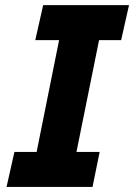

<svg xmlns="http://www.w3.org/2000/svg" viewBox="-20 -740 531 760"><path d="M37.1 -138.7H125L213.9 -581.1H119.6L150.9 -719.7H490.7L459.5 -581.1H372.1L282.7 -138.7H374.5L346.2 0H5.9Z"/></svg>

Font: Reddit Sans Fudge ExBold Italic
Style: Regular
Weight: 800
Italic angle: -11.25°
Designer: Stephen Hutchings
Version: Version 1.013